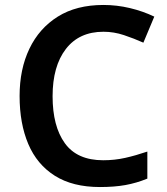

<svg xmlns="http://www.w3.org/2000/svg" viewBox="-20 -744 675 774"><path d="M397 -616Q299 -616 245.5 -546.5Q192 -477 192 -356Q192 -235 241.5 -166.5Q291 -98 396 -98Q442 -98 484.5 -107.5Q527 -117 574 -133V-24Q530 -6 485.5 2Q441 10 383 10Q273 10 201 -35.5Q129 -81 94 -163.5Q59 -246 59 -357Q59 -465 98.5 -547.5Q138 -630 213 -677Q288 -724 397 -724Q451 -724 503.5 -711.5Q556 -699 602 -677L558 -572Q520 -589 479.5 -602.5Q439 -616 397 -616Z"/></svg>

Font: Noto Sans Tangsa SemiBold
Style: Regular
Weight: 600
Version: Version 1.504